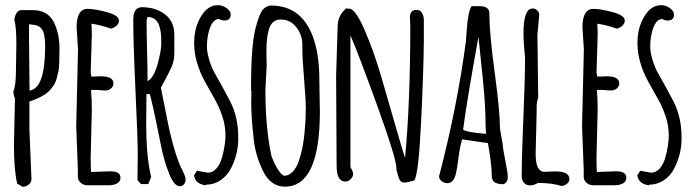

<svg xmlns="http://www.w3.org/2000/svg" viewBox="-20 -694 2646 733"><path d="M41 -432.1 42.5 -527.3Q42.5 -588.4 34.7 -620.1Q41.5 -655.3 61.5 -655.3H105.5Q163.1 -655.3 186.5 -607.4Q207 -564.9 207 -509.8Q207 -439.9 203.6 -424.1Q200.2 -408.2 196.3 -394Q192.4 -379.9 186.8 -371.1Q181.2 -362.3 172.4 -351.8Q163.6 -341.3 152.3 -334Q127.4 -317.9 92.3 -306.6V-199.7L100.1 -10.3Q100.1 2 89.8 10.5Q79.6 19 66.4 19L45.4 6.8Q33.2 -48.3 33.2 -140.1L37.1 -318.4Q31.2 -331.5 31.2 -342.8V-346.2Q41 -365.7 41 -432.1ZM90.8 -544.4 92.8 -349.6V-348.1Q152.3 -356 152.3 -517.1Q152.3 -564.5 140.6 -581.5Q127.9 -599.6 101.6 -599.6Q101.6 -601.1 90.8 -601.1Z M277.8 -504.9 272.5 -589.4Q272.5 -660.2 314.5 -660.2Q341.3 -660.2 387.7 -647.7Q434.1 -635.3 434.1 -615.7Q434.1 -595.2 404.8 -584.5Q358.4 -600.1 329.1 -603.5Q330.6 -582 330.6 -560.5L326.2 -417Q326.2 -416 329.1 -401.4L364.7 -402.8Q413.1 -402.8 413.1 -375.5Q413.1 -364.7 404.3 -356.7Q395.5 -348.6 382.1 -348.6Q368.7 -348.6 353 -350.6H327.6Q330.6 -312.5 330.6 -274.9Q330.6 -274.9 326.2 -93.8Q326.2 -37.6 328.1 -37.6L401.9 -40Q439.9 -40 439.9 -15.6Q439.9 -0.5 426.8 6.3Q413.6 13.2 397 13.2H312.5Q299.3 13.2 288.6 4.2Q277.8 -4.9 277.3 -17.6V-43.9L271 -212.9Z M543 -629.4 539.6 -615.2Q539.6 -574.2 541.5 -496.8Q543.5 -419.4 543.5 -384.3Q566.9 -396.5 581.3 -448Q595.7 -499.5 595.7 -526.9Q595.7 -554.2 594.2 -567.1Q592.8 -580.1 587.9 -595.7Q578.1 -627.9 543 -629.4ZM539.1 -335 538.1 -226.6Q538.1 -94.2 557.1 -18.1L545.9 8.8H518.1L504.9 -5.9Q505.9 -50.8 505.9 -106.7Q505.9 -162.6 497.3 -345.7Q488.8 -528.8 488.8 -619.1Q488.8 -666.5 522 -666.5Q574.2 -666.5 609.9 -639.2Q645.5 -611.8 645.5 -561V-490.7Q645.5 -461.9 634.8 -438.2Q624 -414.6 609.9 -388.4Q595.7 -362.3 594.2 -359.4Q599.6 -335 613.3 -263.7Q642.6 -107.9 678.2 -39.6Q688.5 -20 688.5 -9Q688.5 2 682.4 9.5Q676.3 17.1 666 17.1Q645 17.1 625.7 -31Q606.4 -79.1 594.7 -137.7Q559.1 -316.9 551.3 -335Z M731.9 -42 773.4 -34.7Q792.5 -34.7 806.6 -51.3Q820.8 -67.9 827.6 -92.8Q840.8 -140.6 840.8 -177.5Q840.8 -214.4 828.6 -250.5Q816.4 -286.6 798.6 -317.6Q780.8 -348.6 763.2 -380.9Q721.2 -457 721.2 -530.3Q721.2 -575.2 736.3 -609.9Q764.6 -674.3 811.5 -674.3Q829.1 -674.3 845 -663.1Q860.8 -651.9 860.8 -638.7Q860.8 -615.7 836.4 -615.7Q825.7 -615.7 815.4 -621.6Q783.7 -620.1 772.5 -550.8Q770 -535.6 770 -515.4Q770 -495.1 778.8 -465.3Q787.6 -435.5 801 -412.4Q814.5 -389.2 829.8 -361.1Q845.2 -333 858.9 -306.6Q890.1 -245.6 889.6 -167Q890.1 -106.4 861.8 -51.3Q848.1 -23.9 823 -6.6Q797.9 10.7 765.6 11.2V13.7Q724.6 7.8 720.7 -24.9Z M939 -305.7 939.9 -343.8Q939.9 -348.6 938.5 -348.6V-366.7Q938.5 -523.9 956.5 -590.3Q971.7 -646.5 985.8 -659.7Q1000 -672.9 1013.7 -672.9Q1129.9 -672.9 1173.8 -555.7Q1199.2 -488.3 1199.2 -389.6V-382.3L1201.2 -269Q1201.2 18.6 1067.9 18.6Q1012.7 18.6 983.4 -42.5Q955.6 -101.1 949.2 -157.7Q939 -243.2 939 -305.7ZM998 -442.4 993.2 -350.1Q993.2 -205.1 1016.6 -97.2Q1041.5 -34.2 1064 -22.9Q1082 -22.9 1096.7 -37.6Q1111.3 -52.2 1119.9 -76.9Q1128.4 -101.6 1134.3 -128.9Q1139.6 -155.8 1142.6 -186.5Q1147.5 -239.7 1147.5 -277.3Q1147.5 -314.9 1140.9 -392.6Q1134.3 -470.2 1134.3 -508.3V-525.9Q1133.3 -562.5 1110.4 -591.1Q1087.4 -619.6 1051.8 -619.6Q1017.6 -619.6 1006.3 -581.1Q997.1 -548.8 997.1 -501.5Z M1263.2 -404.8 1269 -591.3Q1269 -637.7 1305.7 -665V-658.7Q1309.6 -661.1 1313 -661.1Q1336.4 -661.1 1371.6 -580.3Q1406.7 -499.5 1435.1 -402.8Q1463.4 -306.2 1491.5 -207.8Q1519.5 -109.4 1526.4 -92.3Q1546.4 -301.8 1546.4 -599.6L1544.9 -626.5Q1544.9 -656.2 1569.8 -656.2Q1584 -656.2 1591.1 -644.5Q1598.1 -632.8 1598.1 -617.2V-541.5Q1597.2 -423.8 1587.6 -227.3Q1578.1 -30.8 1562 -5.4Q1534.7 2.9 1524.2 2.9Q1513.7 2.9 1508.1 -4.2Q1502.4 -11.2 1499 -25.9Q1495.6 -40.5 1493.2 -45.4L1493.7 -49.8Q1493.7 -86.9 1421.9 -285.6Q1350.1 -484.4 1317.9 -559.1V-55.7Q1318.8 -53.7 1321.8 -48.8Q1328.1 -38.1 1328.1 -28.8Q1328.1 -19.5 1319.1 -10.3Q1310.1 -1 1297.9 -1Q1265.1 -1 1265.1 -62Z M1836.4 -183.1Q1833.5 -197.8 1833.5 -234.1Q1833.5 -270.5 1829.3 -324.5Q1825.2 -378.4 1817.4 -450Q1809.6 -521.5 1806.6 -553.7Q1761.2 -302.2 1748 -199.2Q1765.1 -188 1836.4 -183.1ZM1888.7 -203.1 1899.4 -141.6Q1899.4 -129.4 1908.9 -82Q1918.5 -34.7 1918.5 -20V-19Q1918.5 2.9 1901.9 9.3Q1880.9 9.3 1869.1 2.4Q1857.4 -4.4 1857.4 -23.9Q1857.4 -66.4 1842.8 -147.5L1744.1 -162.1Q1734.9 -128.9 1730 -89.4Q1725.1 -49.8 1720.7 -31.7Q1711.9 5.4 1688 5.4Q1676.3 5.4 1666.3 -2.2Q1656.2 -9.8 1656.2 -21.5L1658.7 -30.3Q1726.1 -290.5 1758.8 -537.1Q1759.8 -543.9 1761.7 -577.1Q1766.6 -650.4 1780.3 -670.4H1814Q1827.6 -670.4 1837.9 -664.1Q1848.1 -657.7 1848.1 -645Q1848.1 -568.8 1868.4 -418.9Q1888.7 -269 1888.7 -203.1Z M2031.7 -560.5 2034.7 -320.3Q2028.8 -306.6 2028.8 -286.1V-266.1L2024.9 -106.9Q2024.9 -38.1 2058.6 -38.1L2100.1 -39.6Q2153.8 -39.6 2153.8 -10.3Q2153.8 0.5 2144.5 7.6Q2135.3 14.6 2123.5 16.1Q2086.9 4.4 2034.2 4.4Q2018.1 13.7 2003.2 13.7Q1988.3 13.7 1980 3.4Q1971.7 -6.8 1971.7 -19Q1971.7 -93.3 1978 -242.4Q1984.4 -391.6 1984.4 -465.8V-473.1Q1978.5 -535.6 1978.5 -566.9Q1978.5 -661.6 2013.2 -661.6Q2023.4 -661.6 2031 -654.3Q2038.6 -647 2038.6 -636.7Z M2209 -504.9 2203.6 -589.4Q2203.6 -660.2 2245.6 -660.2Q2272.5 -660.2 2318.8 -647.7Q2365.2 -635.3 2365.2 -615.7Q2365.2 -595.2 2335.9 -584.5Q2289.6 -600.1 2260.3 -603.5Q2261.7 -582 2261.7 -560.5L2257.3 -417Q2257.3 -416 2260.3 -401.4L2295.9 -402.8Q2344.2 -402.8 2344.2 -375.5Q2344.2 -364.7 2335.4 -356.7Q2326.7 -348.6 2313.2 -348.6Q2299.8 -348.6 2284.2 -350.6H2258.8Q2261.7 -312.5 2261.7 -274.9Q2261.7 -274.9 2257.3 -93.8Q2257.3 -37.6 2259.3 -37.6L2333 -40Q2371.1 -40 2371.1 -15.6Q2371.1 -0.5 2357.9 6.3Q2344.7 13.2 2328.1 13.2H2243.7Q2230.5 13.2 2219.7 4.2Q2209 -4.9 2208.5 -17.6V-43.9L2202.1 -212.9Z M2424.3 -42 2465.8 -34.7Q2484.9 -34.7 2499 -51.3Q2513.2 -67.9 2520 -92.8Q2533.2 -140.6 2533.2 -177.5Q2533.2 -214.4 2521 -250.5Q2508.8 -286.6 2491 -317.6Q2473.1 -348.6 2455.6 -380.9Q2413.6 -457 2413.6 -530.3Q2413.6 -575.2 2428.7 -609.9Q2457 -674.3 2503.9 -674.3Q2521.5 -674.3 2537.4 -663.1Q2553.2 -651.9 2553.2 -638.7Q2553.2 -615.7 2528.8 -615.7Q2518.1 -615.7 2507.8 -621.6Q2476.1 -620.1 2464.8 -550.8Q2462.4 -535.6 2462.4 -515.4Q2462.4 -495.1 2471.2 -465.3Q2480 -435.5 2493.4 -412.4Q2506.8 -389.2 2522.2 -361.1Q2537.6 -333 2551.3 -306.6Q2582.5 -245.6 2582 -167Q2582.5 -106.4 2554.2 -51.3Q2540.5 -23.9 2515.4 -6.6Q2490.2 10.7 2458 11.2V13.7Q2417 7.8 2413.1 -24.9Z"/></svg>

Font: Amatic
Style: Bold
Weight: 700
Width: 3
Version: Version 2.000; ttfautohint (v0.92-dirty) -l 8 -r 50 -G 50 -x